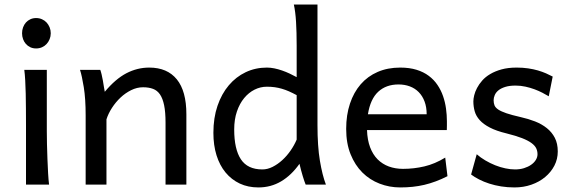

<svg xmlns="http://www.w3.org/2000/svg" viewBox="-20 -801 2481 833"><path d="M75.7 -656.7Q75.7 -670.4 80.1 -682.4Q84.5 -694.3 92.5 -703.4Q100.6 -712.4 111.8 -717.5Q123 -722.7 136.7 -722.7Q150.4 -722.7 162.1 -717.5Q173.8 -712.4 182.1 -703.4Q190.4 -694.3 195.3 -682.4Q200.2 -670.4 200.2 -656.7Q200.2 -643.1 195.3 -631.1Q190.4 -619.1 182.1 -610.1Q173.8 -601.1 162.1 -595.9Q150.4 -590.8 136.7 -590.8Q123 -590.8 111.8 -595.9Q100.6 -601.1 92.5 -610.1Q84.5 -619.1 80.1 -631.1Q75.7 -643.1 75.7 -656.7ZM183.1 -231.9Q183.1 -208.5 183.8 -176.5Q184.6 -144.5 185.8 -111.8Q187 -79.1 188.7 -49.3Q190.4 -19.5 192.9 0H92.8V-258.8Q92.8 -294.4 92.5 -329.1Q92.3 -363.8 91.6 -394.8Q90.8 -425.8 89.4 -452.4Q87.9 -479 85.4 -498H183.1Z M698.2 0V-268.6Q698.2 -314.5 692.1 -344.2Q686 -374 674.1 -391.4Q662.1 -408.7 643.8 -415.5Q625.5 -422.4 600.6 -422.4Q574.2 -422.4 549.1 -409.9Q523.9 -397.5 502.9 -377.7Q481.9 -357.9 465.8 -333Q449.7 -308.1 441.9 -283.2V0H351.6V-300.3Q351.6 -372.6 343.5 -422.6Q335.4 -472.7 327.1 -498H415Q418 -490.2 420.9 -477.8Q423.8 -465.3 426.3 -451.7Q428.7 -438 430.7 -424.8L434.6 -402.8Q481 -458.5 528.3 -483.2Q575.7 -507.8 627.4 -507.8Q705.6 -507.8 747.1 -456.8Q788.6 -405.8 788.6 -305.2V0Z M1267.1 -388.2Q1249 -397.9 1233.4 -404.8Q1217.8 -411.6 1202.6 -416Q1187.5 -420.4 1171.9 -422.6Q1156.2 -424.8 1137.7 -424.8Q1109.9 -424.8 1084.5 -412.1Q1059.1 -399.4 1039.3 -375.5Q1019.5 -351.6 1007.8 -317.1Q996.1 -282.7 996.1 -239.3Q996.1 -153.8 1025.1 -109.9Q1054.2 -65.9 1118.2 -65.9Q1140.6 -65.9 1162.8 -77.1Q1185.1 -88.4 1204.8 -106.4Q1224.6 -124.5 1240.7 -147.7Q1256.8 -170.9 1267.1 -195.3ZM1357.4 -258.8Q1357.4 -166.5 1367.9 -103.8Q1378.4 -41 1394 0H1306.2Q1300.8 -12.7 1293.2 -37.8Q1285.6 -63 1279.3 -90.3Q1244.1 -40.5 1199.7 -14.2Q1155.3 12.2 1101.1 12.2Q1056.2 12.2 1020.3 -4.6Q984.4 -21.5 958.7 -52.5Q933.1 -83.5 919.4 -127.2Q905.8 -170.9 905.8 -224.6Q905.8 -289.6 923.6 -341.8Q941.4 -394 972.7 -430.9Q1003.9 -467.8 1046.1 -487.8Q1088.4 -507.8 1137.7 -507.8Q1153.3 -507.8 1170.2 -504.4Q1187 -501 1203.9 -495.1Q1220.7 -489.3 1236.8 -481.7Q1252.9 -474.1 1267.1 -466.3V-603Q1267.1 -662.1 1264.4 -706.3Q1261.7 -750.5 1254.9 -781.2H1357.4Z M1572.3 -236.8Q1573.7 -193.8 1585.7 -162.1Q1597.7 -130.4 1618.4 -109.6Q1639.2 -88.9 1667.2 -78.6Q1695.3 -68.4 1728.5 -68.4Q1775.9 -68.4 1821.3 -79.1Q1866.7 -89.8 1911.6 -117.2L1921.4 -36.6Q1895.5 -23.4 1870.6 -14.2Q1845.7 -4.9 1820.8 1Q1795.9 6.8 1770.3 9.5Q1744.6 12.2 1716.3 12.2Q1669.4 12.2 1627 -4.2Q1584.5 -20.5 1552.2 -52.5Q1520 -84.5 1501 -131.8Q1481.9 -179.2 1481.9 -241.7Q1481.9 -302.2 1498.3 -351.3Q1514.6 -400.4 1544.9 -435.3Q1575.2 -470.2 1618.7 -489Q1662.1 -507.8 1716.3 -507.8Q1756.3 -507.8 1787.1 -498.3Q1817.9 -488.8 1840.3 -471.9Q1862.8 -455.1 1877.9 -432.6Q1893.1 -410.2 1902.1 -384.3Q1911.1 -358.4 1915 -330.3Q1918.9 -302.2 1918.9 -274.9V-255.9Q1918.9 -243.7 1918.5 -236.8ZM1709 -434.6Q1655.3 -434.6 1621.1 -403.1Q1586.9 -371.6 1576.2 -305.2H1831.1Q1831.1 -336.4 1822 -360.6Q1813 -384.8 1796.6 -401.4Q1780.3 -418 1757.8 -426.3Q1735.4 -434.6 1709 -434.6Z M2360.8 -383.3Q2348.6 -390.6 2333 -398.7Q2317.4 -406.7 2299.1 -413.6Q2280.8 -420.4 2260 -425Q2239.3 -429.7 2216.8 -429.7Q2189.9 -429.7 2171.6 -423.8Q2153.3 -418 2142.3 -408.9Q2131.3 -399.9 2126.5 -388.4Q2121.6 -377 2121.6 -366.2Q2121.6 -353.5 2125.5 -343.8Q2129.4 -334 2141.8 -325.7Q2154.3 -317.4 2177.2 -309.6Q2200.2 -301.8 2238.8 -293Q2272 -285.6 2301.3 -274.2Q2330.6 -262.7 2352.5 -245.1Q2374.5 -227.5 2387.2 -202.9Q2399.9 -178.2 2399.9 -144Q2399.9 -110.8 2385.3 -82.5Q2370.6 -54.2 2345.2 -33Q2319.8 -11.7 2285.6 0.2Q2251.5 12.2 2211.9 12.2Q2182.1 12.2 2154.5 7.8Q2127 3.4 2102.8 -4.4Q2078.6 -12.2 2058.6 -22.5Q2038.6 -32.7 2023.9 -43.9L2048.3 -131.8Q2064.9 -117.2 2085.7 -105Q2106.4 -92.8 2128.4 -84Q2150.4 -75.2 2172.6 -70.6Q2194.8 -65.9 2214.4 -65.9Q2235.8 -65.9 2253.7 -71.5Q2271.5 -77.1 2284.4 -86.2Q2297.4 -95.2 2304.7 -107.2Q2312 -119.1 2312 -131.8Q2312 -145.5 2306.4 -157.5Q2300.8 -169.4 2285.9 -180.4Q2271 -191.4 2244.9 -201.7Q2218.8 -211.9 2177.7 -222.2Q2133.3 -232.9 2105.2 -247.6Q2077.1 -262.2 2061.3 -279.8Q2045.4 -297.4 2039.6 -317.9Q2033.7 -338.4 2033.7 -361.3Q2033.7 -372.6 2037.4 -387.7Q2041 -402.8 2049.6 -419.2Q2058.1 -435.5 2072 -451.4Q2085.9 -467.3 2106.9 -479.7Q2127.9 -492.2 2156.2 -500Q2184.6 -507.8 2221.7 -507.8Q2248 -507.8 2271.2 -504.4Q2294.4 -501 2313.7 -495.4Q2333 -489.7 2349.1 -482.7Q2365.2 -475.6 2377.9 -468.8Z"/></svg>

Font: Andika Cyr
Style: Regular
Weight: 400
Designer: Victor Gaultney, Annie Olsen, Julie Remington, Don Collingsworth, Eric Hays, Becca Hirsbrunner
Foundry: SIL International
Version: Version 5.000